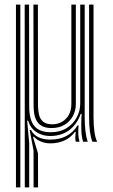

<svg xmlns="http://www.w3.org/2000/svg" viewBox="-20 -620 495 840"><path d="M88.5 200 88 -600H107.2L107.8 -153.2Q108 -94.5 130.8 -68Q153.5 -41.5 201.8 -41.5Q242.5 -41.5 271.4 -59.5Q300.2 -77.5 315.6 -106.2Q331 -135 331 -166.8V-600H350.5V-106.8Q350.5 -74 353.8 -46.8Q357 -19.5 363.8 0H343.5Q337 -20.8 336 -48.4Q335 -76 336.2 -106.5Q336.8 -110.2 337 -114.1Q337.2 -118 337.2 -121.8H333Q317.2 -76.5 282.9 -50.6Q248.5 -24.8 197.8 -25Q165.8 -25.2 139.5 -42Q113.2 -58.8 103 -92.2H98.8L107.8 7V200ZM127 200 126.8 39 109.8 -51.2 116 -51Q127 -29.2 149.1 -19.2Q171.2 -9.2 198.8 -9.2Q241.2 -9.2 271.1 -25.4Q301 -41.5 319 -71.2H323.8Q321.8 -49.8 322.6 -32.8Q323.5 -15.8 327.8 0H311.5Q309.2 -8.5 309.5 -19.8Q309.8 -31 311.2 -43.5H308.2Q289.2 -17.5 261.4 -5.1Q233.5 7.2 200.8 7.2Q178.2 7.2 159 -0.8Q139.8 -8.8 128.5 -21.5H124.2L146.2 50.8L146.5 200ZM49.8 200V-600H69V200ZM206 -59.8Q180 -59.8 164.4 -68.2Q148.8 -76.8 140.6 -91Q132.5 -105.2 129.8 -122.2Q127 -139.2 127 -156.2L126.2 -600H145.8L146.2 -157Q146.5 -136.5 150.8 -118Q155 -99.5 168.5 -87.9Q182 -76.2 208.8 -76.2Q233 -76.2 251.9 -87.4Q270.8 -98.5 281.5 -118.2Q292.2 -138 292.2 -164V-600H311.8V-165.5Q311.8 -136 298.8 -112Q285.8 -88 262.1 -73.9Q238.5 -59.8 206 -59.8ZM384.2 0Q369.8 -36 369.8 -106.8V-600H389.2V-106.8Q389.2 -71.2 393.2 -43.4Q397.2 -15.5 405.2 0Z"/></svg>

Font: Big Shoulders Inline Text Thin SemiBold
Style: Regular
Weight: 600
Version: Version 2.002